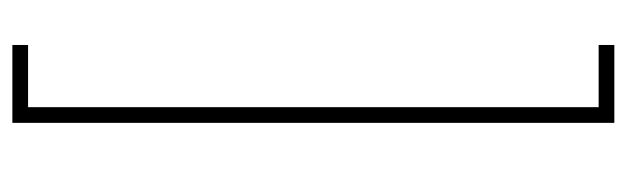

<svg xmlns="http://www.w3.org/2000/svg" viewBox="-380 -492 1037 318"><g transform="rotate(-90 139.0 -333.5)"><path d="M94 -832H223V-806H120V139H223V165H94Z"/></g></svg>

Font: Noto Sans Gurmukhi ExtraCondensed Thin
Style: Regular
Weight: 100
Width: 2
Designer: Jelle Bosma - Monotype Design Team
Foundry: Monotype Imaging Inc.
Version: Version 2.004; ttfautohint (v1.8.4.7-5d5b)